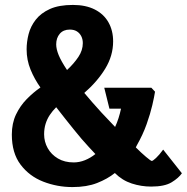

<svg xmlns="http://www.w3.org/2000/svg" viewBox="-20 -755 758 779"><path d="M274 4Q212 4 155.5 -18Q99 -40 63.5 -87Q28 -134 28 -209Q28 -255 45 -290.5Q62 -326 88.5 -353Q115 -380 144 -400Q132 -417 122 -435Q112 -453 104 -472.5Q96 -492 92 -512.5Q88 -533 88 -555Q88 -585 96 -616.5Q104 -648 125 -675Q146 -702 182.5 -718.5Q219 -735 276 -735Q328 -735 364.5 -716.5Q401 -698 420 -664.5Q439 -631 439 -587Q439 -529 407 -476.5Q375 -424 322 -378Q338 -359 354 -340.5Q370 -322 392 -298Q414 -274 447 -240Q455 -257 461 -276Q467 -295 471 -314H424L403 -399H594L609 -383Q606 -363 598 -328.5Q590 -294 575 -251.5Q560 -209 535 -165L531 -157Q553 -135 572.5 -118.5Q592 -102 596 -102Q600 -102 613 -114Q626 -126 642 -148L718 -52Q705 -33 676.5 -15.5Q648 2 593 2Q553 2 514.5 -10.5Q476 -23 446 -53Q416 -29 374 -12.5Q332 4 274 4ZM279 -96Q302 -96 324.5 -105Q347 -114 367 -130Q354 -144 340 -159Q326 -174 311 -191.5Q296 -209 280 -229Q264 -249 246 -271.5Q228 -294 208 -320Q193 -305 182 -288.5Q171 -272 165 -252.5Q159 -233 159 -210Q159 -180 173.5 -154Q188 -128 215 -112Q242 -96 279 -96ZM252 -471Q280 -497 298 -524Q316 -551 316 -580Q316 -596 309.5 -608.5Q303 -621 291.5 -628Q280 -635 263 -635Q237 -635 222.5 -618Q208 -601 208 -575Q208 -556 218 -531.5Q228 -507 252 -471Z"/></svg>

Font: Kreon Light
Style: Bold
Weight: 700
Version: Version 2.002